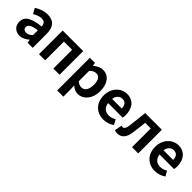

<svg xmlns="http://www.w3.org/2000/svg" viewBox="232 -1787 3216 3216"><g transform="rotate(45 1839.5 -179.5)"><path d="M217 14C281 14 337 -17 386 -60H389L400 0H520V-327C520 -492 448 -574 305 -574C217 -574 139 -541 71 -500L124 -403C176 -434 226 -456 278 -456C347 -456 370 -415 373 -359C148 -335 51 -272 51 -152C51 -57 117 14 217 14ZM265 -101C222 -101 191 -120 191 -164C191 -215 237 -250 373 -269V-156C338 -121 308 -101 265 -101Z M1157 -560H670V0H816V-444H1010V0H1157Z M1435 -560H1315V215H1461V45L1457 -47C1500 -8 1547 14 1596 14C1719 14 1834 -97 1834 -289C1834 -461 1752 -574 1614 -574C1554 -574 1496 -542 1449 -502H1445ZM1563 -107C1532 -107 1497 -118 1461 -149V-395C1500 -434 1533 -453 1572 -453C1649 -453 1683 -395 1683 -287C1683 -163 1631 -107 1563 -107Z M2202 14C2274 14 2342 -9 2398 -48L2348 -138C2308 -113 2269 -99 2222 -99C2138 -99 2079 -147 2067 -239H2412C2416 -252 2419 -279 2419 -306C2419 -461 2339 -574 2185 -574C2052 -574 1924 -460 1924 -279C1924 -95 2046 14 2202 14ZM2293 -336H2065C2076 -417 2128 -460 2187 -460C2259 -460 2293 -412 2293 -336Z M2531 14C2632 14 2691 -54 2708 -179C2721 -267 2730 -356 2741 -444H2873V0H3020V-560H2625C2612 -443 2601 -332 2586 -219C2577 -151 2554 -125 2521 -125C2516 -125 2507 -127 2494 -130L2469 2C2488 10 2509 14 2531 14Z M3420 14C3492 14 3560 -9 3616 -48L3566 -138C3526 -113 3487 -99 3440 -99C3356 -99 3297 -147 3285 -239H3630C3634 -252 3637 -279 3637 -306C3637 -461 3557 -574 3403 -574C3270 -574 3142 -460 3142 -279C3142 -95 3264 14 3420 14ZM3511 -336H3283C3294 -417 3346 -460 3405 -460C3477 -460 3511 -412 3511 -336Z"/></g></svg>

Font: Spoqa Han Sans Neo Bold
Style: Bold
Weight: 700
Designer: [Spoqa Han Sans Neo] Dong-huui Kim  Younghwa Kang  Yujin Lee  [Noto Sans] Ryoko NISHIZUKA  (kana & ideographs); Paul D. 
Foundry: Spoqa (http://www.spoqa-han-sans.com)
Version: Version 1.100;hotconv 1.0.109;makeotfexe 2.5.65596